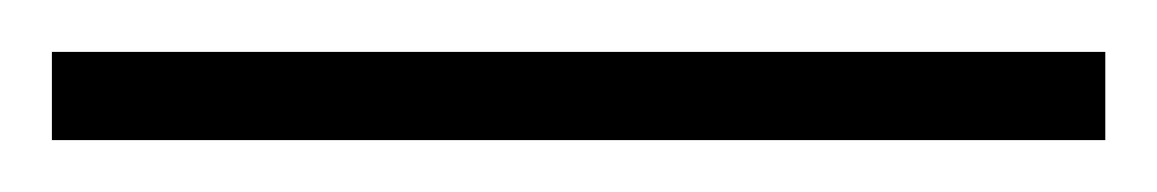

<svg xmlns="http://www.w3.org/2000/svg" viewBox="-24 -814 446 74"><path d="M402 -760H-4V-794H402Z"/></svg>

Font: Noto Sans Gurmukhi ExtraCondensed ExtraLight
Style: Regular
Weight: 200
Width: 2
Designer: Jelle Bosma - Monotype Design Team
Foundry: Monotype Imaging Inc.
Version: Version 2.004; ttfautohint (v1.8.4.7-5d5b)